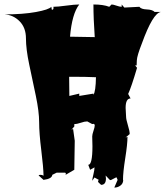

<svg xmlns="http://www.w3.org/2000/svg" viewBox="-22 -766 747 853"><path d="M536.1 -286.6 538.1 -249Q538.1 -235.8 546.1 -210Q554.2 -184.1 554.2 -170.4L535.6 -154.8L544.4 -158.2Q544.4 -126 534.4 -63Q524.4 0 524.4 33.2H525.4Q525.4 49.3 513.2 58.3Q501 67.4 485.8 67.4L500.5 33.2L496.1 22.5L494.1 22L470.2 34.2L465.8 33.2L447.3 13.7L448.7 26.9Q448.7 55.2 427.2 55.2Q426.3 54.2 422.4 50.8Q413.6 43.9 413.6 40Q413.6 36.1 417 33.2L397.9 22.5L387.7 37.1Q388.2 27.8 393.1 8.1Q397.9 -11.7 397.9 -22.5L378.4 -11.7L370.1 -33.7Q388.7 -33.7 388.7 -116.2L387.7 -159.7Q387.7 -168.5 393.3 -184.8Q398.9 -201.2 398.9 -208.5Q398.9 -215.8 392.1 -215.8L387.7 -214.8L365.7 -226.6Q354 -226.6 337.2 -220.7Q320.3 -214.8 308.1 -214.8V-204.1L294.9 -189L302.7 -193.4Q310.1 -142.1 310.1 -140.6L308.1 -11.7L269.5 10.7L270.5 3.4L267.1 1H230L210.4 10.7Q209 28.3 171.4 33.2L149.9 13.7Q149.9 10.7 157.7 10.7Q165.5 10.7 171.4 14.6Q170.9 -22 161.4 -98.4Q151.9 -174.8 151.9 -222.4Q151.9 -270 137.2 -340.1Q122.6 -410.2 107.9 -479Q93.3 -547.9 93.3 -595.2Q93.3 -642.6 65.4 -671.1Q37.6 -699.7 -2 -702.1Q80.1 -702.1 137.5 -712.6Q194.8 -723.1 206.1 -735.8L208 -723.6L210 -722.7Q215.8 -722.7 215.8 -732.4L214.8 -735.8Q233.9 -735.8 272 -741Q310.1 -746.1 330.1 -746.1Q297.9 -705.1 289.1 -603Q356.9 -601.6 398.9 -601.1Q393.1 -683.6 393.1 -746.1Q437 -746.1 463.4 -735.8L473.6 -746.1Q480.5 -746.1 495.1 -741Q509.8 -735.8 518.6 -735.8V-746.1L530.3 -732.4L597.2 -735.8Q604.5 -725.1 630.1 -724.1Q655.8 -723.1 665 -712.9H692.4Q656.7 -707 608.4 -573.2Q586.9 -518.6 585.9 -498L585 -475.6H578.1L586.9 -464.8Q561.5 -378.9 547.4 -348.6L558.1 -328.6Q536.1 -328.6 536.1 -286.6ZM330.1 -339.8 393.1 -350.1V-344.7Q403.3 -359.9 404.3 -422.9Q356.4 -425.3 285.2 -424.8Q286.1 -359.4 286.1 -339.8L330.1 -350.1Z"/></svg>

Font: Butcherman Caps
Style: Regular
Weight: 400
Version: Version 001.003